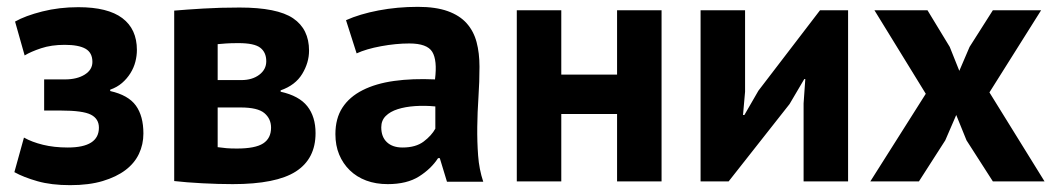

<svg xmlns="http://www.w3.org/2000/svg" viewBox="-20 -530 3080 561"><path d="M109 -207V-298H170Q205 -298 227.5 -312Q250 -326 250 -349Q250 -376 230 -387.5Q210 -399 169 -399Q130 -399 100 -389Q70 -379 52 -368L24 -467Q54 -484 103.5 -496.5Q153 -509 209 -509Q295 -509 337.5 -477Q380 -445 380 -384Q380 -367 375.5 -349.5Q371 -332 361 -316Q351 -300 336.5 -287.5Q322 -275 302 -268V-264Q355 -252 377 -221.5Q399 -191 399 -140Q399 -108 386 -80.5Q373 -53 346.5 -33Q320 -13 280 -1Q240 11 185 11Q130 11 89.5 -0.5Q49 -12 22 -27L50 -128Q73 -115 105.5 -107Q138 -99 178 -99Q269 -99 269 -157Q269 -183 245.5 -195Q222 -207 158 -207Z M489 -499Q524 -502 573.5 -505Q623 -508 680 -508Q790 -508 836.5 -476.5Q883 -445 883 -382Q883 -347 863 -314Q843 -281 800 -266V-262Q854 -250 878 -219.5Q902 -189 902 -141Q902 -66 844.5 -29Q787 8 660 8Q618 8 571 5.5Q524 3 489 -1ZM616 -100Q630 -98 642 -97Q654 -96 672 -96Q726 -96 749 -111Q772 -126 772 -157Q772 -183 752.5 -199.5Q733 -216 683 -216H616ZM685 -296Q717 -296 737.5 -311.5Q758 -327 758 -351Q758 -377 740.5 -390.5Q723 -404 677 -404Q654 -404 640.5 -403Q627 -402 616 -401V-296Z M960 0ZM991 -471Q1031 -489 1086 -499.5Q1141 -510 1201 -510Q1253 -510 1288 -497.5Q1323 -485 1343.5 -462Q1364 -439 1372.5 -407Q1381 -375 1381 -335Q1381 -291 1378 -246.5Q1375 -202 1374.5 -159Q1374 -116 1377 -75.5Q1380 -35 1392 1H1286L1265 -68H1260Q1240 -37 1204.5 -14.5Q1169 8 1113 8Q1078 8 1050 -2.5Q1022 -13 1002 -32.5Q982 -52 971 -78.5Q960 -105 960 -138Q960 -184 980.5 -215.5Q1001 -247 1039.5 -266.5Q1078 -286 1131.5 -293.5Q1185 -301 1251 -298Q1258 -354 1243 -378.5Q1228 -403 1176 -403Q1137 -403 1093.5 -395Q1050 -387 1022 -374ZM1156 -99Q1195 -99 1218 -116.5Q1241 -134 1252 -154V-219Q1221 -222 1192.5 -220Q1164 -218 1142 -211Q1120 -204 1107 -191Q1094 -178 1094 -158Q1094 -130 1110.5 -114.5Q1127 -99 1156 -99Z M1783 -197H1620V0H1490V-500H1620V-312H1783V-500H1913V0H1783Z M2328 -228 2333 -299H2330L2287 -226L2109 0H2027V-500H2157V-262L2151 -194H2155L2196 -265L2376 -500H2458V0H2328Z M2523 0ZM2685 -256 2535 -500H2690L2755 -393L2783 -323L2813 -393L2881 -500H3022L2871 -260L3032 0H2881L2804 -120L2774 -194L2742 -120L2665 0H2523Z"/></svg>

Font: PT Sans
Style: Bold
Weight: 700
Version: Version 2.003W OFL; ttfautohint (v1.6)